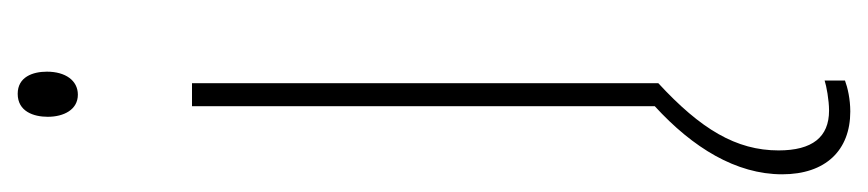

<svg xmlns="http://www.w3.org/2000/svg" viewBox="-402 -362 981 217"><g transform="rotate(-90 88.5 -253.5)"><path d="M91 -724C71 -724 65 -706 65 -690C65 -672 73 -656 90 -656C106 -656 116 -670 116 -691C116 -707 110 -724 91 -724ZM27 136C27 88 51 48 103 0V-527H77V-4C30 39 0 88 0 140C0 189 27 217 71 217C85 217 98 214 106 211V188C100 190 84 193 72 193C42 193 27 174 27 136Z"/></g></svg>

Font: Noto Sans Devanagari ExtraCondensed Thin
Style: Regular
Weight: 100
Width: 2
Designer: Jelle Bosma - Monotype Design Team
Foundry: Monotype Imaging Inc.
Version: Version 2.004